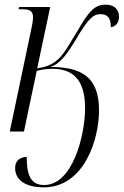

<svg xmlns="http://www.w3.org/2000/svg" viewBox="-20 -566 535 826"><path d="M168 240C342 240 406 34 406 -91C406 -233 333 -278 196 -278C239 -290 271 -337 307 -397C360 -487 381 -505 413 -505C443 -505 457 -488 457 -449C476 -451 492 -467 492 -494C492 -527 470 -546 434 -546C383 -546 358 -509 314 -434L270 -362C236 -307 204 -281 140 -272L196 -536H62L60 -526H77C107 -526 122 -519 122 -492C122 -478 119 -460 114 -438L22 0H83L138 -261C157 -266 178 -270 205 -270C281 -270 346 -236 346 -102C346 16 293 230 170 230C109 230 95 182 95 109C63 110 45 128 45 157C45 209 91 240 168 240Z"/></svg>

Font: Noto Serif Display Condensed Light
Style: Italic
Weight: 300
Width: 3
Italic angle: -12°
Designer: Monotype Design Team
Foundry: Monotype Imaging Inc.
Version: Version 2.009